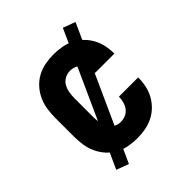

<svg xmlns="http://www.w3.org/2000/svg" viewBox="-183 -693 867 867"><g transform="rotate(-45 250.0 -260.0)"><path d="M247 8Q220 8 193 3Q166 -2 142 -15Q118 -28 99.5 -48.5Q81 -69 69.5 -94Q58 -119 54 -146Q50 -173 50 -200V-320Q50 -347 54 -374Q58 -401 69.5 -426Q81 -451 99.5 -471.5Q118 -492 142 -505Q166 -518 193 -523Q220 -528 247 -528Q273 -528 298.5 -523.5Q324 -519 347.5 -507.5Q371 -496 389.5 -478Q408 -460 420.5 -437.5Q433 -415 438.5 -389.5Q444 -364 444 -338V-336H321V-337Q321 -353 316.5 -369Q312 -385 302.5 -397.5Q293 -410 278 -416.5Q263 -423 247 -423Q229 -423 213 -414Q197 -405 188.5 -389.5Q180 -374 177 -356Q174 -338 174 -320V-200Q174 -182 177 -164Q180 -146 188.5 -130.5Q197 -115 213 -106Q229 -97 247 -97Q263 -97 278 -103.5Q293 -110 302.5 -122.5Q312 -135 316.5 -151Q321 -167 321 -183V-184H444V-182Q444 -156 438.5 -130.5Q433 -105 420.5 -82.5Q408 -60 389.5 -42Q371 -24 347.5 -12.5Q324 -1 298.5 3.5Q273 8 247 8ZM138 63 79 41 362 -583 421 -561Z"/></g></svg>

Font: Iosevka SS18 Extrabold
Style: Regular
Weight: 800
Monospace: yes
Designer: Belleve Invis
Foundry: Belleve Invis
Version: Version 25.1.1; ttfautohint (v1.8.4)